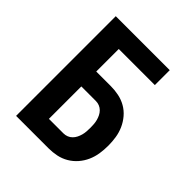

<svg xmlns="http://www.w3.org/2000/svg" viewBox="-200 -868 1001 1001"><g transform="rotate(45 300.0 -367.5)"><path d="M79 0V-735H477V-625H211V-459H318Q348 -459 377 -453Q406 -447 431.5 -432.5Q457 -418 476.5 -395Q496 -372 508 -345Q520 -318 524.5 -288.5Q529 -259 529 -230Q529 -200 524.5 -170.5Q520 -141 508 -114Q496 -87 476.5 -64.5Q457 -42 431.5 -27Q406 -12 377 -6Q348 0 318 0ZM318 -110Q332 -110 344.5 -115Q357 -120 366.5 -129.5Q376 -139 382 -151Q388 -163 391.5 -176Q395 -189 396 -202.5Q397 -216 397 -230Q397 -243 396 -256.5Q395 -270 391.5 -283Q388 -296 382 -308Q376 -320 366.5 -329.5Q357 -339 344.5 -344Q332 -349 318 -349H211V-110Z"/></g></svg>

Font: Iosevka Extrabold Extended
Style: Regular
Weight: 800
Width: 7
Monospace: yes
Designer: Belleve Invis
Foundry: Belleve Invis
Version: Version 32.5.0; ttfautohint (v1.8.4)